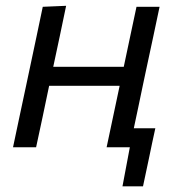

<svg xmlns="http://www.w3.org/2000/svg" viewBox="-20 -520 626 678"><path d="M26 0Q37.5 -55 48.5 -106.5Q59.5 -158 72.5 -219L83 -268.5Q97.5 -336 108.5 -388.8Q119.5 -441.5 131 -496L213.5 -499.5Q202 -443.5 191 -391.8Q180 -340 168 -284H417Q430 -345.5 440.5 -395Q451 -444.5 462 -496H543.5Q532 -441.5 520.8 -388.8Q509.5 -336 495 -268.5L484.5 -219Q476 -177 468 -140Q460 -103 452.5 -67H528.5Q523 -41.5 517.2 -14.8Q511.5 12 506 39Q500.5 64 495.5 88.5Q490.5 113 485 138H412.5L438.5 0H356.5Q368 -55 379 -106.2Q390 -157.5 402.5 -217H153.5Q141 -156.5 130.2 -105.8Q119.5 -55 107.5 0Z"/></svg>

Font: Commissioner
Style: Italic
Weight: 400
Italic angle: -12°
Designer: Kostas Bartsokas
Foundry: Kostas Bartsokas
Version: Version 1.000; ttfautohint (v1.8.3)